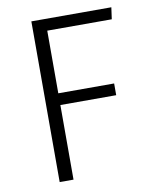

<svg xmlns="http://www.w3.org/2000/svg" viewBox="-79 -746 649 806"><g transform="rotate(-10 245.5 -342.5)"><path d="M444 -635H169V-368H407V-318H169V0H110V-685H451Z"/></g></svg>

Font: Jldddboxgfspflltxgxzjzlszac
Style: Regular
Weight: 300
Designer: Carrois Corporate & Edenspiekermann
Foundry: Carrois Corporate GbR & Edenspiekermann AG
Version: Version 2.001